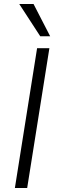

<svg xmlns="http://www.w3.org/2000/svg" viewBox="-20 -948 290 968"><path d="M55 0 167 -705H229L117 0ZM183 -765 77 -928H149L233 -765Z"/></svg>

Font: Nunito Sans 10pt SemiCondensed Light
Style: Italic
Weight: 300
Width: 4
Italic angle: -9°
Designer: Vernon Adams
Foundry: Vernon Adams
Version: Version 3.101;gftools[0.9.27]